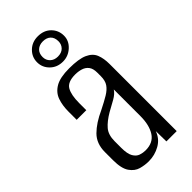

<svg xmlns="http://www.w3.org/2000/svg" viewBox="-223 -746 805 805"><g transform="rotate(-45 179.5 -343.0)"><path d="M143 7Q120 7 96.5 0.5Q73 -6 56.5 -29.5Q40 -53 40 -103V-151Q40 -201 70.5 -231.5Q101 -262 154 -286Q188 -303 209.5 -316Q231 -329 242 -345Q253 -361 253 -388V-409Q253 -433 243 -446Q233 -459 216.5 -464Q200 -469 182 -469Q137 -469 123 -444.5Q109 -420 109 -372V-330H52V-378Q52 -415 62 -443.5Q72 -472 100 -488.5Q128 -505 182 -505Q239 -505 267.5 -492Q296 -479 305.5 -455Q315 -431 315 -398V0H254L253 -62Q241 -28 210 -10.5Q179 7 143 7ZM166 -35Q211 -35 231.5 -67Q252 -99 252 -152V-310Q242 -294 219 -281Q196 -268 172 -255Q138 -235 119.5 -213.5Q101 -192 101 -154V-115Q101 -79 111 -62Q121 -45 136 -40Q151 -35 166 -35ZM184 -543Q150 -543 127.5 -565Q105 -587 105 -618Q105 -649 127.5 -671Q150 -693 184 -693Q220 -693 242 -671Q264 -649 264 -617Q264 -587 240 -565Q216 -543 184 -543ZM184 -573Q206 -573 218.5 -585.5Q231 -598 231 -617Q231 -639 218.5 -651Q206 -663 184 -663Q163 -663 150 -651Q137 -639 137 -617Q137 -598 150 -585.5Q163 -573 184 -573Z"/></g></svg>

Font: Alumni Sans Thin
Style: Regular
Weight: 400
Version: Version 1.018